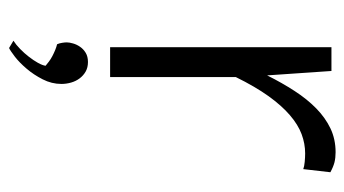

<svg xmlns="http://www.w3.org/2000/svg" viewBox="-198 -370 804 449"><g transform="rotate(90 204.5 -145.0)"><path d="M89.8 -517.6H145.5L155.8 -367.2Q173.3 -402.3 192.4 -431.6Q211.4 -460.9 233.2 -482.2Q254.9 -503.4 280 -515.4Q305.2 -527.3 335.4 -527.3Q348.6 -527.3 359.1 -524.7Q369.6 -522 382.3 -515.1L375 -451.7Q368.7 -454.1 357.9 -455.1Q347.2 -456.1 338.4 -456.1Q315.4 -456.1 293.2 -447.8Q271 -439.5 248.8 -420.4Q226.6 -401.4 204.3 -370.4Q182.1 -339.4 159.7 -293.9V0H89.8ZM74.7 226.1Q84 220.2 94 210.4Q104 200.7 112.3 189.9Q120.6 179.2 126.5 168.7Q132.3 158.2 133.3 150.9Q129.4 147.5 123.5 143.1Q117.7 138.7 110.6 135Q103.5 131.3 96.4 128.4Q89.4 125.5 83 124Q80.6 118.7 79.6 112.1Q78.6 105.5 78.6 101.6Q78.6 95.2 81.1 86.7Q83.5 78.1 88.9 70.3Q94.2 62.5 103 57.1Q111.8 51.8 124.5 51.8Q137.2 51.8 146.7 57.1Q156.2 62.5 162.8 71.3Q169.4 80.1 172.6 91.3Q175.8 102.5 175.8 113.8Q175.8 136.7 165 157.7Q154.3 178.7 140.1 195.3Q126 211.9 112.1 222.7Q98.1 233.4 91.8 236.3Z"/></g></svg>

Font: Proza Libre
Style: Light
Weight: 300
Designer: Jasper de Waard
Foundry: Jasper de Waard
Version: Version 1.000; ttfautohint (v1.4.1.8-43bc)